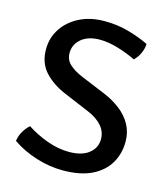

<svg xmlns="http://www.w3.org/2000/svg" viewBox="-107 -780 770 878"><g transform="rotate(15 278.0 -341.5)"><path d="M30 -62Q32.5 -85 45.5 -107.5Q58.5 -130 75 -143.5Q118.5 -115 171.5 -95.5Q224.5 -76 276.5 -76Q337 -76 370.2 -102.2Q403.5 -128.5 403.5 -170Q403.5 -205 380 -232.2Q356.5 -259.5 312.5 -278L191.5 -329Q129 -355.5 91.5 -397Q54 -438.5 54 -502.5Q54 -557 82.8 -600.8Q111.5 -644.5 162.5 -670.2Q213.5 -696 280.5 -696Q343 -696 398 -680Q453 -664 492 -644.5Q491 -621.5 480.5 -598.8Q470 -576 453.5 -561.5Q414.5 -581 367.8 -594.8Q321 -608.5 282 -608.5Q226.5 -608.5 194.5 -581.5Q162.5 -554.5 162.5 -514.5Q162.5 -481.5 185.8 -460.5Q209 -439.5 246 -424L365.5 -374.5Q408 -356.5 442 -330Q476 -303.5 495.5 -268Q515 -232.5 515 -187.5Q515 -130.5 488 -85Q461 -39.5 407 -13.2Q353 13 270 13Q208 13 144.2 -7Q80.5 -27 30 -62Z"/></g></svg>

Font: Signika Light
Style: Regular
Weight: 400
Version: Version 2.003;gftools[0.9.32]